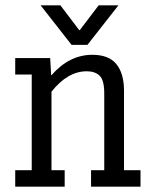

<svg xmlns="http://www.w3.org/2000/svg" viewBox="-20 -699 559 719"><path d="M37 -61.7H98.8V-419.8H37V-481.5H167.9L171.6 -417.3H172.8Q239.5 -493.8 325.9 -493.8Q387.7 -493.8 416 -458.6Q444.4 -423.5 444.4 -359.3V-61.7H506.2V0H321V-61.7H370.4V-349.4Q370.4 -398.8 353.1 -415.4Q335.8 -432.1 304.9 -432.1Q233.3 -432.1 172.8 -355.6V-61.7H222.2V0H37ZM279 -586.4 349.4 -679H423.5L307.4 -530.9H248.1L132.1 -679H206.2L276.5 -586.4Z"/></svg>

Font: Slabo 27px
Style: Regular
Weight: 400
Version: Version 1.02 Build 003a